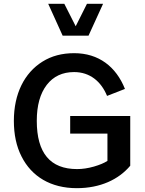

<svg xmlns="http://www.w3.org/2000/svg" viewBox="-20 -981 758 1007"><path d="M308.6 -793.9H444.3L520.5 -960.9H436L377 -843.3L317.4 -960.9H232.9ZM348.1 -280.3H543.5V-137.2C526.4 -126 502.9 -116.2 472.7 -107.4C441.9 -98.6 412.6 -94.2 384.3 -94.2C243.2 -94.2 172.9 -178.7 172.9 -347.2C172.9 -427.7 190.4 -490.2 225.1 -535.6C259.8 -580.6 307.6 -603 368.7 -603C451.2 -603 510.3 -554.2 541.5 -478L635.3 -514.6C588.9 -631.3 497.6 -702.1 369.1 -702.1C305.2 -702.1 250 -687.5 202.6 -657.7C107.9 -598.6 52.7 -489.3 52.7 -347.2C52.7 -275.4 65.9 -213.4 92.8 -160.6C146 -54.7 246.6 5.9 382.8 5.9C505.4 5.9 602.1 -39.1 663.1 -111.8V-372.6H348.1Z"/></svg>

Font: Estedad SemiBold
Style: Regular
Weight: 600
Designer: Amin Abedi
Version: Version 7.3